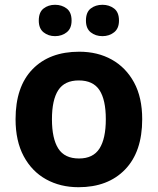

<svg xmlns="http://www.w3.org/2000/svg" viewBox="-20 -772 659 802"><path d="M574 -274Q574 -138 502.5 -64Q431 10 308 10Q232 10 172.5 -23Q113 -56 79 -119.5Q45 -183 45 -274Q45 -410 116 -483Q187 -556 311 -556Q388 -556 447 -523Q506 -490 540 -427.5Q574 -365 574 -274ZM197 -274Q197 -193 223.5 -151.5Q250 -110 310 -110Q369 -110 395.5 -151.5Q422 -193 422 -274Q422 -355 395.5 -395.5Q369 -436 309 -436Q250 -436 223.5 -395.5Q197 -355 197 -274ZM142 -686Q142 -721 162 -736.5Q182 -752 210 -752Q238 -752 258.5 -736.5Q279 -721 279 -686Q279 -653 258.5 -637Q238 -621 210 -621Q182 -621 162 -637Q142 -653 142 -686ZM339 -686Q339 -721 359 -736.5Q379 -752 408 -752Q436 -752 456.5 -736.5Q477 -721 477 -686Q477 -653 456.5 -637Q436 -621 408 -621Q379 -621 359 -637Q339 -653 339 -686Z"/></svg>

Font: Noto Sans Devanagari UI
Style: Bold
Weight: 700
Designer: Jelle Bosma - Monotype Design Team
Foundry: Monotype Imaging Inc.
Version: Version 2.004; ttfautohint (v1.8.4.7-5d5b)